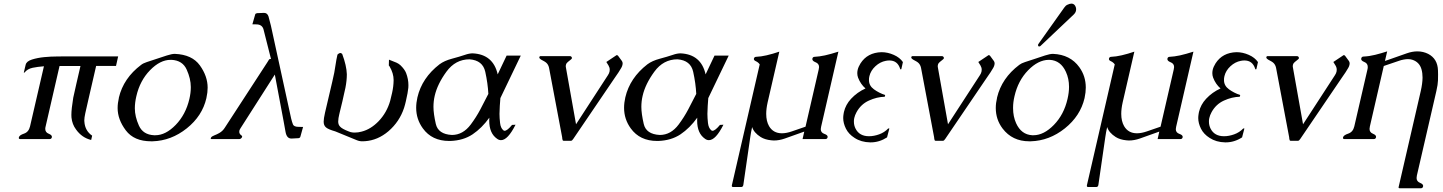

<svg xmlns="http://www.w3.org/2000/svg" viewBox="-20 -762 7904 1052"><path d="M230 -69.3Q228 -62 228 -55.7Q228 -36.6 247.3 -29.1Q266.6 -21.5 264.2 -9.8Q261.7 0 251.5 0H90.8Q83 0 83 -6.3Q83 -7.8 83.5 -9.8Q86.4 -21.5 111.8 -30Q137.2 -38.6 144.5 -69.3L220.7 -398.9Q184.6 -396 158.7 -390.6Q129.4 -384.3 114.3 -364.3H110.4L120.6 -407.2Q125 -426.3 155 -435.8Q185.1 -445.3 222.2 -449Q259.3 -452.6 293.9 -452.6Q328.6 -452.6 342.8 -453.1H627.4L615.7 -400.9H506.8L465.8 -223.1Q452.6 -166 447.3 -141.4Q441.9 -116.7 441.9 -102.5Q441.9 -98.6 442.4 -94.7Q445.8 -45.4 484.9 -18.6L479.5 4.9Q428.7 -7.3 396.5 -52.7Q375.5 -80.6 371.6 -118.2Q371.1 -124 371.1 -132.3Q371.1 -164.1 381.3 -226.6Q382.8 -234.4 398.9 -305.2L420.9 -400.4H306.2Z M1110.8 -224.1Q1088.4 -126.5 1003.2 -58.6Q918 9.3 815.9 12.2H808.1Q714.4 12.2 669.4 -47.6Q624.5 -107.4 624.5 -169.9Q624.5 -196.3 631.3 -225.6V-227.1Q656.7 -334 753.4 -406.7Q764.6 -415.5 784.4 -421.9Q804.2 -428.2 835.4 -438.7Q866.7 -449.2 894 -458Q921.4 -466.8 937 -466.8H938.5Q1032.7 -462.9 1075.2 -403.6Q1117.7 -344.2 1117.7 -281.7Q1117.7 -255.4 1111.3 -227.1ZM914.6 -434.1Q857.4 -434.1 802 -377.2Q746.6 -320.3 727.1 -234.9Q718.8 -199.7 718.8 -168.5Q718.8 -123.5 741.2 -73.7Q763.7 -23.9 824.2 -21H831.1Q887.7 -21 942.6 -77.6Q997.6 -134.3 1017.6 -219.7Q1025.4 -252.9 1025.4 -282.2Q1025.4 -284.2 1025.4 -285.6Q1025.4 -330.6 1002.9 -380.6Q980.5 -430.7 920.4 -434.1Z M1617.2 -66.9 1640.6 -66.4 1626 -13.7Q1624 -5.9 1615.2 -4.9L1578.1 -2.9H1576.2Q1550.8 -2.9 1544.4 -40Q1537.6 -78.1 1533.7 -99.1L1485.8 -353.5L1297.4 -58.6Q1293 -51.8 1291.5 -45.9Q1290.5 -42 1291 -38.1Q1292.5 -26.9 1301.3 -21.5Q1307.6 -17.1 1306.6 -12.2Q1306.2 -10.3 1305.2 -8.8Q1299.3 0 1291 0H1139.2Q1134.3 0 1134.3 -2.9Q1134.3 -4.9 1136.7 -8.8Q1140.6 -15.1 1154.3 -20.3Q1168 -25.4 1181.6 -33.2Q1199.7 -43.5 1210.9 -61L1444.3 -419.9Q1453.1 -434.6 1454.6 -436.5Q1457 -439 1464.8 -439L1423.8 -601.1Q1416.5 -627.4 1386.2 -628.4L1362.8 -628.9L1377.9 -681.6L1378.4 -683.1Q1379.9 -688.5 1388.7 -689.9L1425.8 -691.4H1426.8Q1444.8 -691.4 1451.2 -671.9Q1457 -651.4 1464.4 -621.1L1575.2 -112.8Q1580.1 -92.8 1585.4 -79.8Q1590.8 -66.9 1617.2 -66.9Z M1817.4 -42Q1778.3 -53.2 1766.1 -64Q1753.4 -74.7 1753.4 -95.2Q1753.4 -111.8 1760.7 -144L1800.3 -313Q1808.1 -346.7 1811.5 -363.8Q1816.9 -393.1 1819.6 -413.1Q1822.3 -433.1 1828.6 -460.9Q1830.1 -466.3 1840.3 -470.7Q1842.3 -471.7 1844.7 -471.7Q1849.6 -471.7 1855 -466.3Q1878.9 -402.3 1880.4 -355Q1880.4 -320.3 1872.6 -280.8Q1869.6 -265.1 1865.2 -248L1856 -206.5Q1849.1 -179.7 1841.3 -146L1838.4 -133.3Q1833.5 -112.8 1833.5 -101.1Q1833.5 -98.6 1833 -96.2Q1833 -78.1 1844.2 -67.4Q1855 -55.7 1889.2 -42.5Q1900.9 -37.1 1912.6 -36.1Q1918.5 -35.6 1924.3 -35.6Q1942.4 -35.6 1961.9 -41Q2011.7 -53.7 2054.7 -98.1Q2099.1 -144.5 2117.7 -209Q2120.6 -218.8 2128.4 -253.4Q2136.2 -287.6 2136.7 -322.3Q2136.7 -323.2 2136.7 -323.7Q2136.7 -359.9 2114.7 -397.9Q2113.3 -400.4 2110.4 -403.3L2111.3 -435.1L2152.8 -418.5Q2163.6 -413.6 2173.3 -405.3Q2197.3 -382.3 2205.1 -361.8Q2217.8 -328.6 2217.8 -295.4Q2217.8 -288.1 2217.3 -281.2Q2215.3 -257.3 2203.6 -206.5Q2199.7 -189 2193.8 -170.4Q2168.9 -95.2 2108.4 -43Q2049.8 6.8 1979.5 11.7Q1972.7 12.2 1960 12.2Q1946.3 11.2 1936.5 6.8Z M2569.8 -469.7Q2682.1 -464.4 2707 -354.5Q2719.2 -380.4 2731.4 -406Q2743.7 -431.6 2755.9 -457.5H2833.5L2721.7 -224.6Q2720.2 -210.4 2718.5 -182.1Q2716.8 -153.8 2716.8 -138.2Q2716.8 -115.7 2720 -88.1Q2723.1 -60.5 2737.8 -48.3Q2741.2 -45.4 2744.6 -45.4Q2759.3 -45.4 2785.6 -77.6L2804.7 -78.6Q2762.2 5.9 2725.1 5.9Q2713.4 5.9 2703.1 -2Q2660.6 -31.7 2660.6 -101.1Q2660.6 -108.9 2661.1 -117.2Q2620.6 -60.5 2569.3 -25.9Q2518.6 7.8 2447.8 10.3H2440.9Q2346.7 10.3 2296.9 -58.6Q2260.3 -108.9 2260.3 -171.4Q2260.3 -198.7 2267.1 -228.5Q2292 -335.4 2388.2 -409.7Q2414.6 -429.2 2455.8 -440.2Q2497.1 -451.2 2527.3 -461.4Q2550.8 -469.7 2569.8 -469.7ZM2655.8 -247.6Q2652.8 -305.2 2638.9 -368.4Q2625 -431.6 2552.7 -437Q2475.6 -437 2426 -369.1Q2376.5 -301.3 2361.8 -236.8Q2355 -207.5 2355 -176.3Q2355 -139.6 2367.9 -83Q2380.9 -26.4 2456.1 -22.5Q2516.6 -22.5 2559.6 -80.1Q2589.4 -120.1 2611.6 -162.1Q2633.8 -204.1 2655.8 -247.6Z M3080.6 -393.1 3136.2 -81.1 3311 -350.1Q3317.9 -360.4 3319.8 -370.1Q3320.8 -375 3320.8 -379.9Q3320.8 -392.1 3314 -403.3L3302.2 -422.4L3354 -457Q3357.4 -460 3359.9 -460Q3363.3 -460 3366.7 -456.1L3387.2 -428.2Q3391.6 -422.4 3391.6 -414.6Q3391.6 -411.1 3390.6 -406.7Q3389.2 -399.4 3384.3 -390.6Q3371.1 -367.2 3348.6 -335.9L3121.1 -1Q3117.7 3.9 3114.7 6.8Q3111.8 9.3 3108.9 9.3H3067.9Q3064.5 9.3 3063 6.3Q3062 4.9 3061 -1.2Q3060.1 -7.3 3060.1 -10.3L2988.3 -390.6Q2984.4 -409.2 2971.2 -419.9Q2962.4 -426.3 2953.4 -430.7Q2944.3 -435.1 2939.5 -439.5Q2936.5 -441.4 2935.1 -445.8Q2935.1 -447.8 2935.1 -449.2Q2935.5 -450.7 2936.5 -452.1Q2938.5 -454.6 2942.4 -454.6H3102.5Q3106 -454.6 3109.9 -452.1Q3112.8 -448.7 3113.8 -445.8Q3113.8 -444.3 3113.8 -443.4Q3112.8 -439 3106.4 -434.6Q3086.4 -419.4 3084 -414.6Q3081.5 -410.2 3080.6 -405.3Q3079.1 -399.4 3080.6 -393.1Z M3709 -469.7Q3821.3 -464.4 3846.2 -354.5Q3858.4 -380.4 3870.6 -406Q3882.8 -431.6 3895 -457.5H3972.7L3860.8 -224.6Q3859.4 -210.4 3857.7 -182.1Q3856 -153.8 3856 -138.2Q3856 -115.7 3859.1 -88.1Q3862.3 -60.5 3877 -48.3Q3880.4 -45.4 3883.8 -45.4Q3898.4 -45.4 3924.8 -77.6L3943.8 -78.6Q3901.4 5.9 3864.3 5.9Q3852.5 5.9 3842.3 -2Q3799.8 -31.7 3799.8 -101.1Q3799.8 -108.9 3800.3 -117.2Q3759.8 -60.5 3708.5 -25.9Q3657.7 7.8 3586.9 10.3H3580.1Q3485.8 10.3 3436 -58.6Q3399.4 -108.9 3399.4 -171.4Q3399.4 -198.7 3406.2 -228.5Q3431.2 -335.4 3527.3 -409.7Q3553.7 -429.2 3595 -440.2Q3636.2 -451.2 3666.5 -461.4Q3689.9 -469.7 3709 -469.7ZM3794.9 -247.6Q3792 -305.2 3778.1 -368.4Q3764.2 -431.6 3691.9 -437Q3614.7 -437 3565.2 -369.1Q3515.6 -301.3 3501 -236.8Q3494.1 -207.5 3494.1 -176.3Q3494.1 -139.6 3507.1 -83Q3520 -26.4 3595.2 -22.5Q3655.8 -22.5 3698.7 -80.1Q3728.5 -120.1 3750.7 -162.1Q3772.9 -204.1 3794.9 -247.6Z M4465.8 -381.3Q4467.3 -388.7 4467.8 -394.5Q4467.8 -413.6 4448.2 -421.1Q4428.7 -428.7 4431.2 -440.9Q4433.6 -450.7 4443.4 -450.7Q4467.8 -451.7 4500 -458.5Q4532.7 -465.8 4573.7 -479L4479 -67.4Q4477.5 -60.1 4477.1 -54.2Q4477.1 -35.2 4497.1 -28.3Q4517.1 -21.5 4514.6 -9.8Q4512.2 0 4502.4 0H4377.4L4386.7 -41L4279.8 -2.9Q4249.5 7.8 4220.2 7.8Q4212.9 7.8 4206.1 6.8Q4171.4 3.4 4147.9 -11.2Q4110.4 -35.2 4101.1 -65.9Q4094.7 -38.6 4090.8 -10.3L4052.7 252.4L4052.2 253.4Q4050.3 262.7 4040.5 262.7H3997.1Q3989.7 262.7 3989.7 256.3Q3989.7 254.9 3990.2 252.4L4142.6 -409.2Q4134.3 -420.9 4121.6 -426.5Q4108.9 -432.1 4110.8 -440.9Q4113.3 -450.7 4123 -450.7Q4149.4 -451.7 4180.7 -459Q4198.2 -462.9 4215.1 -468Q4231.9 -473.1 4250 -479L4186 -201.2Q4178.2 -166.5 4178.2 -138.2Q4178.2 -98.1 4193.8 -70.8Q4216.8 -31.7 4264.2 -31.7Q4288.6 -31.7 4318.4 -42L4393.6 -67.9Z M4853 -58.1 4840.3 -9.3Q4797.9 18.1 4750.5 18.1H4747.6Q4698.2 17.1 4662.6 -6.3Q4629.9 -26.9 4615 -56.9Q4600.1 -86.9 4600.1 -115.2Q4600.1 -126 4602.1 -137.7Q4603 -143.1 4604 -148.4Q4613.3 -188.5 4643.1 -220.7Q4676.8 -256.8 4722.2 -277.3Q4695.3 -300.8 4681.6 -336.4Q4677.2 -348.1 4677.2 -360.8Q4677.2 -369.6 4679.2 -378.9Q4683.1 -396 4694.8 -414.6Q4732.9 -474.1 4810.1 -476.1Q4843.8 -476.1 4877 -461.4Q4910.2 -446.8 4927.2 -421.9L4918.9 -384.8Q4918.5 -381.8 4915.5 -381.8Q4912.6 -381.8 4912.1 -384.8Q4897.9 -430.7 4853 -430.7Q4843.8 -430.7 4833.5 -428.7Q4802.2 -422.9 4776.6 -399.2Q4751 -375.5 4743.7 -345.2Q4740.7 -333.5 4741.2 -322.8Q4741.2 -292.5 4768.3 -272.7Q4795.4 -252.9 4830.1 -241.2L4827.6 -231.9Q4784.7 -231 4740.7 -210.9Q4696.8 -190.9 4672.9 -147Q4664.1 -130.9 4660.6 -115.2Q4658.2 -104.5 4658.7 -94.7Q4658.7 -74.7 4668 -56.6Q4689 -15.6 4741.7 -15.6Q4768.1 -15.6 4796.9 -25.9Q4825.7 -36.1 4846.7 -58.1Z M5118.7 -393.1 5174.3 -81.1 5349.1 -350.1Q5356 -360.4 5357.9 -370.1Q5358.9 -375 5358.9 -379.9Q5358.9 -392.1 5352.1 -403.3L5340.3 -422.4L5392.1 -457Q5395.5 -460 5397.9 -460Q5401.4 -460 5404.8 -456.1L5425.3 -428.2Q5429.7 -422.4 5429.7 -414.6Q5429.7 -411.1 5428.7 -406.7Q5427.2 -399.4 5422.4 -390.6Q5409.2 -367.2 5386.7 -335.9L5159.2 -1Q5155.8 3.9 5152.8 6.8Q5149.9 9.3 5147 9.3H5106Q5102.5 9.3 5101.1 6.3Q5100.1 4.9 5099.1 -1.2Q5098.1 -7.3 5098.1 -10.3L5026.4 -390.6Q5022.5 -409.2 5009.3 -419.9Q5000.5 -426.3 4991.5 -430.7Q4982.4 -435.1 4977.5 -439.5Q4974.6 -441.4 4973.1 -445.8Q4973.1 -447.8 4973.1 -449.2Q4973.6 -450.7 4974.6 -452.1Q4976.6 -454.6 4980.5 -454.6H5140.6Q5144 -454.6 5147.9 -452.1Q5150.9 -448.7 5151.9 -445.8Q5151.9 -444.3 5151.9 -443.4Q5150.9 -439 5144.5 -434.6Q5124.5 -419.4 5122.1 -414.6Q5119.6 -410.2 5118.7 -405.3Q5117.2 -399.4 5118.7 -393.1Z M5681.6 -510.7Q5679.7 -509.3 5679.2 -508.8Q5670.4 -504.9 5668 -511.7Q5667 -515.1 5668.5 -519.5L5811 -720.2Q5817.9 -731 5828.1 -735.8Q5841.3 -742.2 5850.6 -742.2Q5867.7 -742.2 5874.5 -722.7Q5877.9 -712.4 5875.5 -703.1Q5873 -691.9 5862.8 -682.1ZM5726.1 -434.1Q5668.5 -433.6 5613.3 -377Q5558.1 -320.3 5538.6 -234.9Q5530.8 -201.7 5530.8 -172.4Q5530.8 -170.4 5530.8 -168.9Q5530.8 -124 5547.4 -86.9Q5575.7 -24.4 5635.7 -21H5642.6Q5699.2 -21 5754.4 -77.6Q5809.6 -134.3 5829.1 -219.7Q5837.4 -254.9 5837.4 -286.1Q5837.4 -331.1 5820.3 -368.2Q5792 -430.7 5731.9 -434.1ZM5922.4 -224.1Q5899.4 -126.5 5814.5 -58.6Q5729.5 9.3 5627.4 12.2H5619.6Q5526.4 12.2 5473.1 -58.1Q5436 -107.4 5436 -170.4Q5436 -196.8 5442.9 -225.6V-227.1Q5468.3 -334 5564.9 -406.7Q5576.2 -415.5 5596.2 -421.9Q5616.2 -427.7 5647 -438.5Q5677.7 -449.2 5705.6 -458Q5732.9 -466.8 5748.5 -466.8H5750Q5844.2 -462.9 5894 -393.6Q5929.2 -344.7 5929.2 -282.2Q5929.2 -255.9 5922.9 -227.1Z M6411.1 -381.3Q6412.6 -388.7 6413.1 -394.5Q6413.1 -413.6 6393.6 -421.1Q6374 -428.7 6376.5 -440.9Q6378.9 -450.7 6388.7 -450.7Q6413.1 -451.7 6445.3 -458.5Q6478 -465.8 6519 -479L6424.3 -67.4Q6422.9 -60.1 6422.4 -54.2Q6422.4 -35.2 6442.4 -28.3Q6462.4 -21.5 6460 -9.8Q6457.5 0 6447.8 0H6322.8L6332 -41L6225.1 -2.9Q6194.8 7.8 6165.5 7.8Q6158.2 7.8 6151.4 6.8Q6116.7 3.4 6093.3 -11.2Q6055.7 -35.2 6046.4 -65.9Q6040 -38.6 6036.1 -10.3L5998 252.4L5997.6 253.4Q5995.6 262.7 5985.8 262.7H5942.4Q5935.1 262.7 5935.1 256.3Q5935.1 254.9 5935.5 252.4L6087.9 -409.2Q6079.6 -420.9 6066.9 -426.5Q6054.2 -432.1 6056.2 -440.9Q6058.6 -450.7 6068.4 -450.7Q6094.7 -451.7 6126 -459Q6143.6 -462.9 6160.4 -468Q6177.2 -473.1 6195.3 -479L6131.3 -201.2Q6123.5 -166.5 6123.5 -138.2Q6123.5 -98.1 6139.2 -70.8Q6162.1 -31.7 6209.5 -31.7Q6233.9 -31.7 6263.7 -42L6338.9 -67.9Z M6798.3 -58.1 6785.6 -9.3Q6743.2 18.1 6695.8 18.1H6692.9Q6643.6 17.1 6607.9 -6.3Q6575.2 -26.9 6560.3 -56.9Q6545.4 -86.9 6545.4 -115.2Q6545.4 -126 6547.4 -137.7Q6548.3 -143.1 6549.3 -148.4Q6558.6 -188.5 6588.4 -220.7Q6622.1 -256.8 6667.5 -277.3Q6640.6 -300.8 6627 -336.4Q6622.6 -348.1 6622.6 -360.8Q6622.6 -369.6 6624.5 -378.9Q6628.4 -396 6640.1 -414.6Q6678.2 -474.1 6755.4 -476.1Q6789.1 -476.1 6822.3 -461.4Q6855.5 -446.8 6872.6 -421.9L6864.3 -384.8Q6863.8 -381.8 6860.8 -381.8Q6857.9 -381.8 6857.4 -384.8Q6843.3 -430.7 6798.3 -430.7Q6789.1 -430.7 6778.8 -428.7Q6747.6 -422.9 6721.9 -399.2Q6696.3 -375.5 6689 -345.2Q6686 -333.5 6686.5 -322.8Q6686.5 -292.5 6713.6 -272.7Q6740.7 -252.9 6775.4 -241.2L6772.9 -231.9Q6730 -231 6686 -210.9Q6642.1 -190.9 6618.2 -147Q6609.4 -130.9 6606 -115.2Q6603.5 -104.5 6604 -94.7Q6604 -74.7 6613.3 -56.6Q6634.3 -15.6 6687 -15.6Q6713.4 -15.6 6742.2 -25.9Q6771 -36.1 6792 -58.1Z M7064 -393.1 7119.6 -81.1 7294.4 -350.1Q7301.3 -360.4 7303.2 -370.1Q7304.2 -375 7304.2 -379.9Q7304.2 -392.1 7297.4 -403.3L7285.6 -422.4L7337.4 -457Q7340.8 -460 7343.3 -460Q7346.7 -460 7350.1 -456.1L7370.6 -428.2Q7375 -422.4 7375 -414.6Q7375 -411.1 7374 -406.7Q7372.6 -399.4 7367.7 -390.6Q7354.5 -367.2 7332 -335.9L7104.5 -1Q7101.1 3.9 7098.1 6.8Q7095.2 9.3 7092.3 9.3H7051.3Q7047.9 9.3 7046.4 6.3Q7045.4 4.9 7044.4 -1.2Q7043.5 -7.3 7043.5 -10.3L6971.7 -390.6Q6967.8 -409.2 6954.6 -419.9Q6945.8 -426.3 6936.8 -430.7Q6927.7 -435.1 6922.9 -439.5Q6919.9 -441.4 6918.5 -445.8Q6918.5 -447.8 6918.5 -449.2Q6918.9 -450.7 6919.9 -452.1Q6921.9 -454.6 6925.8 -454.6H7085.9Q7089.4 -454.6 7093.3 -452.1Q7096.2 -448.7 7097.2 -445.8Q7097.2 -444.3 7097.2 -443.4Q7096.2 -439 7089.8 -434.6Q7069.8 -419.4 7067.4 -414.6Q7064.9 -410.2 7064 -405.3Q7062.5 -399.4 7064 -393.1Z M7568.4 -428.2 7580.6 -432.1 7687.5 -469.7Q7717.8 -480.5 7746.1 -480.5Q7777.8 -480.5 7805.2 -466.8Q7856.9 -439.9 7858.9 -376.5Q7859.4 -366.2 7859.4 -354Q7859.4 -341.8 7858.9 -320.8Q7858.4 -299.8 7850.1 -263.2L7743.2 200.2Q7741.7 207.5 7741.7 213.4Q7741.7 232.4 7761 240Q7780.3 247.6 7777.3 259.8Q7774.9 269.5 7765.1 269.5H7649.9Q7642.1 269.5 7643.1 263.7L7764.6 -263.2Q7773.9 -304.2 7774.4 -336.4Q7774.4 -361.8 7768.6 -382.3Q7757.3 -421.9 7718.3 -434.6Q7708 -438 7694.3 -438Q7683.1 -438 7670.4 -435.5Q7656.7 -433.1 7643.6 -428.2Q7630.4 -423.3 7616.2 -418.9L7574.7 -404.8L7562 -400.4L7485.8 -69.3Q7483.9 -61.5 7483.9 -55.7Q7483.9 -36.6 7502.9 -29.1Q7522 -21.5 7519.5 -9.8Q7517.1 0 7507.3 0H7346.7Q7338.4 0 7338.4 -6.3Q7338.4 -7.8 7338.9 -9.8Q7341.8 -21.5 7367.4 -30Q7393.1 -38.6 7400.4 -69.3L7472.7 -382.3Q7474.6 -389.6 7474.1 -396Q7474.1 -415 7454.8 -422.6Q7435.5 -430.2 7438.5 -441.9Q7440.9 -452.1 7451.2 -452.1Q7482.9 -453.6 7515.1 -461.7Q7547.4 -469.7 7580.6 -480.5Z"/></svg>

Font: Caudex
Style: Italic
Weight: 400
Italic angle: -13°
Version: Version 1.04